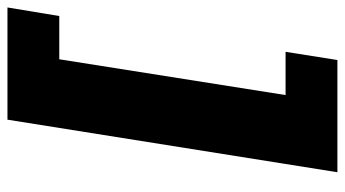

<svg xmlns="http://www.w3.org/2000/svg" viewBox="-225 -520 925 515"><g transform="rotate(-90 237.5 -262.5)"><path d="M33 180 174 -705H475L452 -566H336L240 41H356L334 180Z"/></g></svg>

Font: Nunito Sans 7pt Black
Style: Italic
Weight: 900
Italic angle: -9°
Version: Version 3.101;gftools[0.9.27]